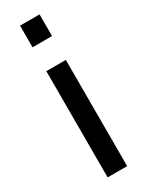

<svg xmlns="http://www.w3.org/2000/svg" viewBox="-188 -733 588 767"><g transform="rotate(-30 106.0 -350.0)"><path d="M61 0V-490H151V0ZM61 -600V-700H151V-600Z"/></g></svg>

Font: Cabin Resolve
Style: Regular-Resolve
Weight: 400
Designer: Pablo Impallari
Foundry: Pablo Impallari. http://www.impallari.com Igino Marini. http://www.ikern.com
Version: Version 3.001